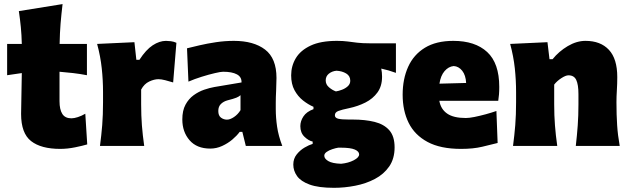

<svg xmlns="http://www.w3.org/2000/svg" viewBox="-20 -716 3093 942"><path d="M275.5 14.5Q181.5 14.5 132.5 -23.8Q83.5 -62 83.5 -157Q83.5 -197.5 85 -244.5Q86.5 -291.5 87 -357.5L15 -347V-500.5H87Q86 -544.5 82.2 -582.8Q78.5 -621 72.5 -661.5L287 -696Q281 -646 277.2 -600.2Q273.5 -554.5 272.5 -500.5H406.5V-347Q372.5 -353.5 338.5 -357.5Q304.5 -361.5 272 -364V-219.5Q272 -178.5 285.8 -157Q299.5 -135.5 330.5 -135.5Q344 -135.5 362.2 -141.5Q380.5 -147.5 398.5 -158L408 -7.5Q386.5 -1 348.5 6.8Q310.5 14.5 275.5 14.5Z M470.5 0Q477.5 -52.5 481.5 -102.2Q485.5 -152 485.5 -214.5V-264.5Q485.5 -322.5 479.2 -381Q473 -439.5 456.5 -500.5L639.5 -509L649 -422.5H664Q696 -472 729.2 -493.8Q762.5 -515.5 794.5 -515.5Q804 -515.5 818.5 -513.8Q833 -512 845.5 -506L829.5 -311.5Q810.5 -317.5 790.5 -322.5Q770.5 -327.5 757.5 -327.5Q736.5 -327.5 712 -316Q687.5 -304.5 672.5 -276.5V-204Q672.5 -149 676.2 -100.8Q680 -52.5 687.5 0Z M1011.5 13Q945.5 13 910 -28Q874.5 -69 874.5 -130Q874.5 -173.5 890 -202.2Q905.5 -231 930 -248.8Q954.5 -266.5 981.5 -275.8Q1008.5 -285 1031.5 -289L1165 -311.5Q1166 -338.5 1142.2 -351.2Q1118.5 -364 1074.5 -364Q1063 -364 1034 -357.2Q1005 -350.5 969.8 -339.5Q934.5 -328.5 904.5 -315.5L897.5 -479Q922 -485 959.2 -493.8Q996.5 -502.5 1040 -509Q1083.5 -515.5 1127.5 -515.5Q1224.5 -515.5 1280.5 -472.8Q1336.5 -430 1336.5 -333.5Q1336.5 -308 1334.8 -272.8Q1333 -237.5 1333 -211.5V-180Q1333 -139.5 1339.5 -94.5Q1346 -49.5 1365 0H1186L1169 -69H1156Q1142 -50 1119.8 -31.2Q1097.5 -12.5 1069.8 0.2Q1042 13 1011.5 13ZM1093.5 -129Q1109 -129 1128 -141.8Q1147 -154.5 1160 -175.5V-249Q1152.5 -242 1139.8 -236.8Q1127 -231.5 1095.5 -223.5Q1077 -218.5 1064 -206Q1051 -193.5 1051 -171.5Q1051 -148.5 1064.2 -138.8Q1077.5 -129 1093.5 -129Z M1619 205.5Q1542.5 205.5 1499 189.5Q1455.5 173.5 1437.2 147.5Q1419 121.5 1419 91.5Q1419 62.5 1435.5 41.8Q1452 21 1474.2 8Q1496.5 -5 1514 -10V-21.5Q1494 -25.5 1473.8 -45Q1453.5 -64.5 1453.5 -97Q1453.5 -122 1468.8 -145Q1484 -168 1518 -180.5V-192Q1491.5 -203.5 1466.5 -223.2Q1441.5 -243 1425 -273.2Q1408.5 -303.5 1408.5 -346.5Q1408.5 -392.5 1431.5 -430.8Q1454.5 -469 1503.8 -492.2Q1553 -515.5 1633 -515.5Q1663 -515.5 1685.5 -512.5Q1708 -509.5 1732.8 -506.5Q1757.5 -503.5 1794.5 -503.5H1922.5V-358.5Q1886 -372 1850.5 -379.5Q1854.5 -361 1854.5 -339.5Q1854.5 -293.5 1832 -262.5Q1809.5 -231.5 1772.8 -213Q1736 -194.5 1693.5 -185.5Q1657 -178 1640 -171.5Q1623 -165 1623 -150.5Q1623 -137.5 1639.5 -133.5Q1656 -129.5 1692 -129.5H1711Q1771.5 -129.5 1817.8 -118Q1864 -106.5 1890 -77Q1916 -47.5 1916 7Q1916 62.5 1889.5 100.8Q1863 139 1819.2 162Q1775.5 185 1723 195.2Q1670.5 205.5 1619 205.5ZM1628 -267.5Q1641.5 -269.5 1658 -275.8Q1674.5 -282 1686.5 -293Q1698.5 -304 1698.5 -320Q1698.5 -343.5 1678.5 -355.5Q1658.5 -367.5 1631 -369Q1609 -367 1593.5 -354.5Q1578 -342 1578 -321.5Q1578 -301.5 1594 -287.8Q1610 -274 1628 -267.5ZM1653.5 87.5Q1689.5 84 1715.8 70.2Q1742 56.5 1742 41.5Q1742 27 1721 17.8Q1700 8.5 1651.5 8.5H1639.5Q1627 10.5 1610.8 15.8Q1594.5 21 1582.8 29.2Q1571 37.5 1571 48Q1571 62.5 1590.5 74.2Q1610 86 1653.5 87.5Z M2242 14.5Q2141 14.5 2077.8 -19.5Q2014.5 -53.5 1985 -113.2Q1955.5 -173 1955.5 -251Q1955.5 -328.5 1982.5 -388.2Q2009.5 -448 2064.8 -481.8Q2120 -515.5 2204 -515.5Q2311 -515.5 2370.2 -460.8Q2429.5 -406 2429.5 -289.5Q2429.5 -268.5 2428.2 -252.8Q2427 -237 2424.5 -221.5H2135.5Q2142.5 -180.5 2173.8 -158.8Q2205 -137 2265.5 -137Q2282 -137 2308 -142.2Q2334 -147.5 2362.5 -155.2Q2391 -163 2415.5 -171.5L2421.5 -14.5Q2389.5 -6.5 2345.8 4Q2302 14.5 2242 14.5ZM2206 -392Q2180.5 -389.5 2161.2 -367.2Q2142 -345 2136 -305.5L2267 -309Q2265 -347 2247.8 -368.8Q2230.5 -390.5 2206 -392Z M2497 0Q2504 -52.5 2508 -102.2Q2512 -152 2512 -214.5V-264.5Q2512 -322.5 2505.8 -381Q2499.5 -439.5 2483 -500.5L2666 -509L2676 -425.5H2691Q2722 -464 2765.5 -489.8Q2809 -515.5 2852.5 -515.5Q2926.5 -515.5 2967.5 -471.5Q3008.5 -427.5 3008.5 -338Q3008.5 -305.5 3006.5 -273.8Q3004.5 -242 3004.5 -214.5Q3004.5 -152 3007.8 -102.2Q3011 -52.5 3020.5 0H2805Q2811 -52.5 2814.5 -100.8Q2818 -149 2818 -204V-254Q2818 -301 2807.2 -323.8Q2796.5 -346.5 2769 -346.5Q2755.5 -346.5 2734 -332.5Q2712.5 -318.5 2699 -301V-204Q2699 -149 2702.8 -100.8Q2706.5 -52.5 2714 0Z"/></svg>

Font: Commissioner Flair ExtraBold
Style: Regular
Weight: 800
Designer: Kostas Bartsokas
Foundry: Kostas Bartsokas
Version: Version 1.000; ttfautohint (v1.8.3)